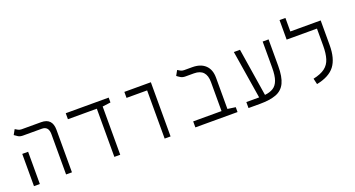

<svg xmlns="http://www.w3.org/2000/svg" viewBox="-47 -1337 3609 1951"><g transform="rotate(-20 1758.0 -361.0)"><path d="M420.4 0V-435.1Q420.4 -521 347.7 -521H144.5Q113.3 -521 93 -533.4Q72.8 -545.9 57.1 -558.1L86.9 -611.8Q98.1 -604 115.5 -595Q132.8 -585.9 152.3 -585.9H363.3Q483.9 -585.9 483.9 -459.5V0ZM73.2 0V-348.6H136.7V0Z M942.4 0V-521H629.9V-585.9H1094.2V-533.2L1005.9 -521.5V0Z M1486.3 0V-521H1263.7V-585.9H1550.3V0Z M2274.4 -52.7V0H1818.4V-64.9H2125V-378.4Q2125 -521 1992.7 -521H1901.4Q1870.6 -521 1849.9 -533.4Q1829.1 -545.9 1814 -558.1L1843.8 -611.8Q1855 -604 1872.3 -595Q1889.6 -585.9 1909.2 -585.9H1997.6Q2088.4 -585.9 2138.4 -538.3Q2188.5 -490.7 2188.5 -402.8V-64.9Z M2393.1 0V-64.9H2521.5Q2526.9 -64.9 2531.7 -64.9L2447.8 -585.9H2514.2L2596.2 -68.4Q2650.9 -74.2 2687 -96.7Q2723.1 -119.1 2741.2 -168.5Q2759.3 -217.8 2759.3 -305.2V-585.9H2823.2V-298.8Q2823.2 -181.2 2792 -116.2Q2760.7 -51.3 2693.1 -25.6Q2625.5 0 2517.1 0Z M3322.8 -585.9H3386.7V-318.4Q3386.7 -173.8 3327.6 -95.9Q3268.6 -18.1 3130.9 9.3L3116.2 -54.2Q3198.2 -71.3 3243.2 -105.5Q3288.1 -139.6 3305.4 -196.3Q3322.8 -252.9 3322.8 -335.9V-521H2995.1V-732.4H3058.6V-585.9Z"/></g></svg>

Font: CaskaydiaMono NF Light
Style: Regular
Weight: 300
Designer: Aaron Bell
Foundry: Saja Typeworks
Version: Version 2111.001; ttfautohint (v1.8.4);Nerd Fonts 3.1.1